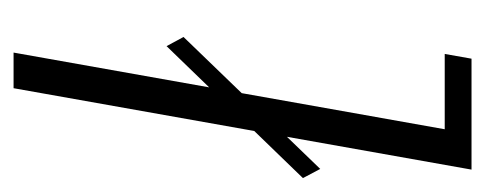

<svg xmlns="http://www.w3.org/2000/svg" viewBox="-242 -479 715 283"><g transform="rotate(-90 115.5 -337.5)"><path d="M8 -223 202.5 -424.5 189 -449.5 -5.5 -248.5ZM7 0H170.5L177.5 -39.5H66.5L179.5 -675H127Z"/></g></svg>

Font: Anybody ExtraCondensed Light
Style: Italic
Weight: 300
Width: 2
Italic angle: -10°
Version: Version 1.113;gftools[0.9.25]